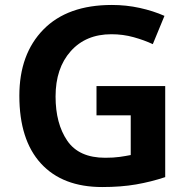

<svg xmlns="http://www.w3.org/2000/svg" viewBox="-20 -744 765 774"><path d="M369 -397V-279H507V-119Q487 -115 462.5 -111.5Q438 -108 404 -108Q298 -108 251 -177Q204 -246 204 -355Q204 -469 265 -537.5Q326 -606 429 -606Q476 -606 519 -594Q562 -582 596 -566L643 -680Q598 -700 543.5 -712Q489 -724 431 -724Q252 -724 155 -625Q58 -526 58 -358Q58 -180 145 -85Q232 10 392 10Q468 10 528.5 -0.5Q589 -11 646 -30V-397Z"/></svg>

Font: Noto Sans UI
Style: Bold
Weight: 700
Designer: Monotype Design Team
Foundry: Monotype Imaging Inc.
Version: Version 1.901